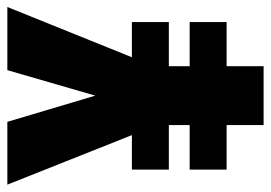

<svg xmlns="http://www.w3.org/2000/svg" viewBox="-130 -624 754 535"><g transform="rotate(-90 247.5 -357.0)"><path d="M248 -469 175 -714H0L138 -367H42V-264H166V-206H42V-103H166V0H330V-103H453V-206H330V-264H453V-367H355L495 -714H319Z"/></g></svg>

Font: Noto Sans Hebrew ExtraCondensed Black
Style: Regular
Weight: 900
Width: 2
Designer: Monotype Design Team
Foundry: Monotype Imaging Inc.
Version: Version 2.004